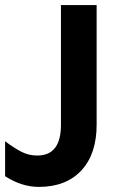

<svg xmlns="http://www.w3.org/2000/svg" viewBox="-20 -722 462 753"><path d="M132 11Q239 11 299 -53.5Q359 -118 359 -233V-702H219V-232Q219 -112 126 -112Q93 -112 64.5 -126.5Q36 -141 0 -168V-31Q65 11 132 11Z"/></svg>

Font: Geom SemiBold
Style: Bold
Weight: 600
Version: Version 1.102